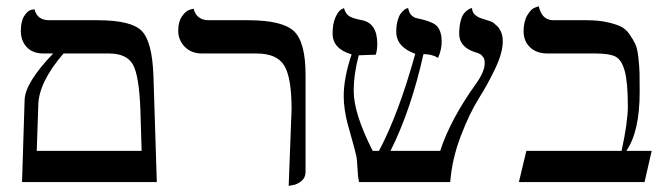

<svg xmlns="http://www.w3.org/2000/svg" viewBox="-20 -585 2135 617"><path d="M184.1 -413.1Q104 -320.3 103 -246.1L98.1 -100.1H435.1L431.2 -231Q427.2 -341.8 407.2 -377.4Q387.2 -413.1 330.1 -413.1ZM50.8 0 59.1 -263.2Q60.1 -318.4 150.9 -413.1H120.1Q85 -413.1 65.9 -433.6Q46.9 -454.1 46.9 -485.8Q46.9 -516.6 57.9 -533.7Q68.8 -550.8 80.1 -553.2L90.8 -555.2Q99.6 -520 138.2 -520H293.9Q401.9 -520 435.5 -485.6Q469.2 -451.2 473.1 -340.8L483.9 0Z M907.7 12.2 917 -233.9Q917 -335.9 893.3 -374.5Q869.6 -413.1 804.7 -413.1H629.9Q594.7 -413.1 573.7 -434.6Q552.7 -456.1 552.7 -486.8Q552.7 -514.6 564.7 -532.2Q576.7 -549.8 589.4 -553.7L602.1 -557.1Q611.8 -520 650.9 -520H776.9Q886.7 -520 924.3 -485.1Q961.9 -450.2 961.9 -344.2V-33.2Q961.9 -14.2 948.5 -3.2Q935.1 7.8 921.4 9.8Z M1595.7 -452.1Q1595.7 -416 1571.8 -365.5Q1547.9 -314.9 1518.3 -268.1Q1488.8 -221.2 1460.7 -147.7Q1432.6 -74.2 1426.8 0H1133.8Q1129.9 -17.1 1128.7 -45.7Q1127.4 -74.2 1124.5 -85.9Q1119.6 -106.9 1110.1 -140.4Q1100.6 -173.8 1096.2 -190.4Q1091.8 -207 1088.1 -231Q1084.5 -254.9 1084.5 -275.9Q1084.5 -335 1109.9 -410.2Q1048.8 -428.2 1048.8 -477.1Q1048.8 -509.3 1058.1 -529.5Q1067.4 -549.8 1076.7 -554.7L1085.4 -559.1Q1090.3 -541 1101.6 -533.4Q1112.8 -525.9 1143.6 -520Q1192.4 -510.3 1192.4 -443.8Q1192.4 -423.8 1187.5 -409.2Q1172.4 -409.2 1156 -408.2Q1139.6 -407.2 1132.8 -407.2Q1116.7 -347.2 1116.7 -292Q1116.7 -220.2 1177.7 -100.1H1197.8Q1260.7 -218.3 1314.5 -412.1Q1253.4 -434.1 1253.4 -482.9Q1253.4 -502.9 1257.6 -518.1Q1261.7 -533.2 1267.1 -540.5Q1272.5 -547.9 1278.1 -552.5Q1283.7 -557.1 1287.6 -558.1L1291.5 -559.1Q1293.5 -550.3 1296.6 -543.7Q1299.8 -537.1 1305.7 -533Q1311.5 -528.8 1314.5 -527.8Q1317.4 -526.9 1325.9 -524.9Q1334.5 -522.9 1335.4 -522.9Q1373.5 -513.7 1385.7 -499.5Q1399.4 -481.9 1399.4 -452.1Q1399.4 -425.3 1387.7 -398.9Q1368.7 -411.1 1340.8 -411.1Q1300.8 -231.9 1234.9 -100.1H1394.5Q1427.7 -202.1 1511.7 -318.8Q1537.6 -356 1537.6 -381.8Q1537.6 -387.7 1536.6 -392.8Q1535.6 -397.9 1532.7 -401.4Q1529.8 -404.8 1527.6 -407.5Q1525.4 -410.2 1521 -412.1Q1516.6 -414.1 1515.1 -414.6Q1513.7 -415 1509.3 -416.5L1504.4 -418Q1455.6 -435.1 1455.6 -476.1Q1455.6 -498 1459.7 -515.1Q1463.9 -532.2 1469.7 -540Q1475.6 -547.9 1482.2 -552.5Q1488.8 -557.1 1492.7 -558.1L1496.6 -559.1Q1497.6 -551.3 1500 -545.7Q1502.4 -540 1508.1 -536.1Q1513.7 -532.2 1516.1 -530.5Q1518.6 -528.8 1527.1 -525.9Q1535.6 -522.9 1536.6 -522.9L1542 -521Q1547.4 -519 1550 -518.6Q1552.7 -518.1 1558.6 -515.6Q1564.5 -513.2 1567.6 -510Q1570.8 -506.8 1575.7 -502.9Q1580.6 -499 1583.5 -494.6Q1586.4 -490.2 1589.6 -483.6Q1592.8 -477.1 1594.2 -469Q1595.7 -460.9 1595.7 -452.1Z M1865.2 -520Q1901.4 -520 1928 -514.4Q1954.6 -508.8 1972.4 -501Q1990.2 -493.2 2002.4 -475.6Q2014.6 -458 2021.5 -443.6Q2028.3 -429.2 2031.5 -399.7Q2034.7 -370.1 2035.2 -349.6Q2035.6 -329.1 2035.6 -289.1Q2035.6 -162.1 1992.7 -100.1H2074.2L2051.3 0H1647.5L1671.4 -100.1H1977.5Q1997.6 -192.9 1997.6 -243.2Q1997.6 -321.3 1987.5 -357.2Q1977.5 -393.1 1958 -403.1Q1938.5 -413.1 1894.5 -413.1H1740.2Q1704.1 -413.1 1683.3 -433.1Q1662.6 -453.1 1662.6 -483.9Q1662.6 -516.1 1674.6 -536.1Q1686.5 -556.2 1698.7 -560.5L1711.4 -564.9Q1721.2 -520 1758.3 -520Z"/></svg>

Font: Linux Libertine Capitals
Style: Small Caps
Weight: 400
Designer: Philipp H. Poll
Foundry: Philipp H. Poll
Version: Version 5.1.3